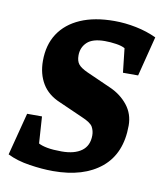

<svg xmlns="http://www.w3.org/2000/svg" viewBox="-71 -570 547 636"><g transform="rotate(10 203.0 -252.5)"><path d="M149 10Q113 10 70 3.5Q27 -3 -5 -19L32 -162H82L88 -72Q99 -66 118 -62.5Q137 -59 166 -59Q209 -59 233 -76.5Q257 -94 257 -129Q257 -144 250 -157Q243 -170 212 -183L133 -218Q92 -235 72.5 -267.5Q53 -300 53 -344Q53 -398 78 -436Q103 -474 150 -494.5Q197 -515 264 -515Q300 -515 337 -507.5Q374 -500 406 -485L372 -351H321L312 -432Q302 -438 282.5 -441Q263 -444 244 -444Q203 -444 184.5 -426.5Q166 -409 166 -382Q166 -363 174.5 -352.5Q183 -342 205 -332L288 -295Q324 -279 347 -250Q370 -221 370 -182Q370 -88 311 -39Q252 10 149 10Z"/></g></svg>

Font: Manuale
Style: Italic
Weight: 400
Italic angle: -11°
Designer: Eduardo Tunni / Pablo Cosgaya
Foundry: Eduardo Tunni / Pablo Cosgaya
Version: Version 1.002